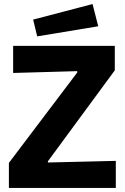

<svg xmlns="http://www.w3.org/2000/svg" viewBox="-20 -930 619 950"><path d="M24 0V-124L362 -571V-578L45 -569V-703H548V-582L217 -132V-126L553 -134V0ZM164 -750 144 -833 438 -910 466 -800Z"/></svg>

Font: Ruda SemiBold
Style: Bold
Weight: 900
Designer: Mariela Monsalve and Angelina Sanchez
Foundry: Mariela Monsalve and Angelina Sanchez
Version: Version 2.000